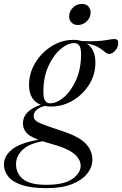

<svg xmlns="http://www.w3.org/2000/svg" viewBox="-90 -724 621 976"><path d="M147.5 232.5Q68 232.5 20.2 216.2Q-27.5 200 -48.8 172.5Q-70 145 -70 111.5Q-70 70.5 -30.5 37Q9 3.5 105 -13.5Q58 -31.5 42.2 -51.5Q26.5 -71.5 26.5 -97.5Q26.5 -160 117 -191.5Q57.5 -215.5 57.5 -293Q57.5 -337.5 75.5 -378.2Q93.5 -419 125.2 -451.5Q157 -484 197.5 -502.8Q238 -521.5 283 -521.5Q305.5 -521.5 324.5 -515.5Q377.5 -513 409.8 -515.5Q442 -518 460.8 -521.8Q479.5 -525.5 492.5 -525.5Q511 -525.5 511 -506Q511 -484 496.2 -467Q481.5 -450 464 -450Q454 -450 442.8 -460.2Q431.5 -470.5 410.5 -483.2Q389.5 -496 351 -503Q395 -473 395 -406Q395 -344.5 363 -293.8Q331 -243 279.8 -212.8Q228.5 -182.5 169.5 -182.5Q153 -182.5 138.5 -185.5Q108.5 -178 94.8 -164.2Q81 -150.5 81 -134Q81 -123 88.5 -114Q96 -105 124 -93.5Q152 -82 214 -62Q307.5 -32.5 343.5 3.8Q379.5 40 379.5 86.5Q379.5 126 352.8 159.2Q326 192.5 274.5 212.5Q223 232.5 147.5 232.5ZM165 -199Q199.5 -199 236 -230.8Q272.5 -262.5 297.2 -318.5Q322 -374.5 322 -447Q322 -479 313.5 -492Q305 -505 287.5 -505Q253 -505 216.5 -473.2Q180 -441.5 155.2 -385.8Q130.5 -330 130.5 -257Q130.5 -225 139.2 -212Q148 -199 165 -199ZM-8.5 110Q-8.5 157.5 27 186.5Q62.5 215.5 145 215.5Q235 215.5 277.5 185.8Q320 156 320 119Q320 85 285.5 56.8Q251 28.5 163 5Q143 -0.5 126.5 -6Q56.5 6.5 24 38.2Q-8.5 70 -8.5 110ZM306.5 -597Q284.5 -597 273 -610Q261.5 -623 261.5 -640Q261.5 -666.5 280.8 -685.2Q300 -704 326 -704Q348 -704 359.2 -691.2Q370.5 -678.5 370.5 -661Q370.5 -634.5 351.2 -615.8Q332 -597 306.5 -597Z"/></svg>

Font: Newsreader Display
Style: Italic
Weight: 400
Italic angle: -17°
Designer: Hugues Gentile
Foundry: Production Type
Version: Version 1.001